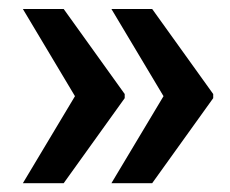

<svg xmlns="http://www.w3.org/2000/svg" viewBox="-20 -484 515 430"><path d="M31.2 -73.7ZM320.8 -463.9 457.5 -273.4V-264.2L320.8 -73.7H229.5L346.2 -268.6L229.5 -463.9ZM122.6 -463.9 259.3 -273.4V-264.2L122.6 -73.7H31.2L147.9 -268.6L31.2 -463.9Z"/></svg>

Font: TypoPRO Roboto Slab
Style: Bold
Weight: 700
Designer: Google
Version: Version 1.100263; 2013; ttfautohint (v0.94.20-1c74) -l 8 -r 